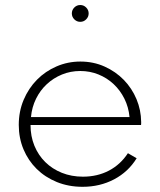

<svg xmlns="http://www.w3.org/2000/svg" viewBox="-20 -723 631 758"><path d="M305.9 14.5Q250.9 14.5 204.5 -4.3Q158.2 -23.2 124.8 -56.1Q91.4 -89.1 72.7 -133.6Q54.1 -178.2 54.1 -230Q54.1 -283.2 73.4 -328.9Q92.7 -374.5 125.9 -408.2Q159.1 -441.8 203.4 -460.9Q247.7 -480 297.3 -480Q349.1 -480 393 -460.2Q436.8 -440.5 468.9 -407.5Q500.9 -374.5 518.9 -331.6Q536.8 -288.6 537.3 -241.8Q537.3 -238.2 537.3 -235.5Q537.3 -232.7 536.8 -229.5H100.5Q100.5 -185 115.9 -147.5Q131.4 -110 158.9 -83Q186.4 -55.9 224.3 -40.7Q262.3 -25.5 307.3 -25.5Q364.5 -25.5 410.2 -49.5Q455.9 -73.6 485 -118.2L519.5 -98.2Q486.4 -44.5 430.5 -15Q374.5 14.5 305.9 14.5ZM491.4 -260.9Q487.7 -300 471.1 -333.4Q454.5 -366.8 428.4 -391.1Q402.3 -415.5 368.6 -429.1Q335 -442.7 296.8 -442.7Q258.6 -442.7 224.8 -428.9Q190.9 -415 164.8 -390.7Q138.6 -366.4 122.3 -333.2Q105.9 -300 102.3 -260.9ZM296.8 -636.8Q283.2 -636.8 273.4 -646.6Q263.6 -656.4 263.6 -670Q263.6 -683.6 273.4 -693.4Q283.2 -703.2 296.8 -703.2Q310.5 -703.2 320.2 -693.4Q330 -683.6 330 -670Q330 -656.4 320.2 -646.6Q310.5 -636.8 296.8 -636.8Z"/></svg>

Font: Spartan Light
Style: Regular
Weight: 300
Designer: Matt Bailey, Mirko Velimirovic
Foundry: Matt Bailey
Version: Version 1.005